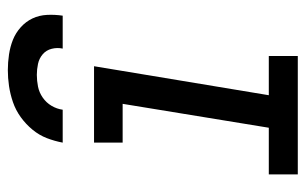

<svg xmlns="http://www.w3.org/2000/svg" viewBox="-165 -615 780 490"><g transform="rotate(-90 225.0 -370.0)"><path d="M25 0V-74H144L205 -447H106V-520H301L227 -74H327V0ZM106 -600Q110 -621 117.5 -640.5Q125 -660 139 -677Q153 -694 171 -707Q189 -720 209.5 -727Q230 -734 250.5 -737Q271 -740 291 -740Q311 -740 331 -737Q351 -734 368.5 -727Q386 -720 400.5 -707Q415 -694 423 -677Q431 -660 432 -640Q433 -620 430 -600H346Q349 -614 345.5 -628Q342 -642 331.5 -651Q321 -660 307 -663Q293 -666 279 -666Q264 -666 249 -663Q234 -660 221 -651Q208 -642 200 -628.5Q192 -615 190 -600Z"/></g></svg>

Font: Zed Sans Extended
Style: Italic
Weight: 400
Width: 7
Italic angle: -9°
Designer: Belleve Invis
Foundry: Belleve Invis
Version: Version 1.0.0; ttfautohint (v1.8.4)